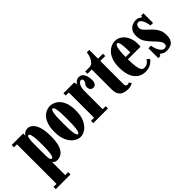

<svg xmlns="http://www.w3.org/2000/svg" viewBox="-11 -1404 2380 2380"><g transform="rotate(-45 1179.0 -214.0)"><path d="M10 250V210H62.5V-483.5H10V-523.5H212V-485.5Q212.5 -488.5 222.2 -499.8Q232 -511 250.5 -521.2Q269 -531.5 295 -531.5Q332 -531.5 363.2 -503Q394.5 -474.5 413.5 -414.2Q432.5 -354 432.5 -259Q432.5 -154 411 -95.5Q389.5 -37 355 -13.5Q320.5 10 281 10Q249 10 233.2 -3.8Q217.5 -17.5 215.5 -21V210H268V250ZM244.5 -52Q282 -52 282 -257.5Q282 -364 272.5 -414Q263 -464 244.5 -464Q229.5 -464 224.5 -441.2Q219.5 -418.5 215.5 -379.5V-136.5Q215.5 -52 244.5 -52Z M687 11Q645 11 601.5 -18.2Q558 -47.5 528.8 -108.2Q499.5 -169 499.5 -263.5Q499.5 -340.5 517.2 -392.2Q535 -444 563.2 -474.5Q591.5 -505 624.2 -518.2Q657 -531.5 687 -531.5Q717 -531.5 750 -518.2Q783 -505 811.5 -474.5Q840 -444 858 -392.2Q876 -340.5 876 -263.5Q876 -169 846.5 -108.2Q817 -47.5 773.5 -18.2Q730 11 687 11ZM687 -36.5Q706 -36.5 715.5 -88.8Q725 -141 725 -263.5Q725 -386.5 715.5 -435.8Q706 -485 687 -485Q669.5 -485 660 -435.8Q650.5 -386.5 650.5 -263.5Q650.5 -141 660 -88.8Q669.5 -36.5 687 -36.5Z M917.5 0V-40H971.5V-483.5H917.5V-523.5H1106L1116 -482Q1120 -495 1141.5 -513.2Q1163 -531.5 1193 -531.5Q1225 -531.5 1245.5 -511.8Q1266 -492 1276.2 -459.2Q1286.5 -426.5 1286.5 -387.5Q1286.5 -349.5 1271 -329.2Q1255.5 -309 1229.5 -309Q1205 -309 1190 -326.2Q1175 -343.5 1175 -373.5Q1175 -393.5 1183.8 -405.2Q1192.5 -417 1201 -427.5Q1209.5 -438 1209.5 -455Q1209.5 -471 1203.8 -478.5Q1198 -486 1183 -486Q1164 -486 1142.8 -454.8Q1121.5 -423.5 1121.5 -352V-40H1174.5V0Z M1518.5 9Q1481.5 9 1448.2 -2.8Q1415 -14.5 1394.5 -46Q1374 -77.5 1374 -136.5V-483.5H1298.5V-523.5H1374Q1403.5 -523.5 1426 -545.2Q1448.5 -567 1462.8 -602Q1477 -637 1481.5 -677.5H1524V-523.5H1610.5V-483.5H1524V-72Q1524 -51.5 1534.2 -44Q1544.5 -36.5 1554 -36.5Q1574.5 -36.5 1582.5 -46.5L1605 -14.5Q1589.5 -3.5 1569 2.8Q1548.5 9 1518.5 9Z M1828.5 10Q1774 10 1729 -17.8Q1684 -45.5 1657 -106Q1630 -166.5 1630 -263.5Q1630 -337.5 1648.8 -388.8Q1667.5 -440 1697.5 -471.5Q1727.5 -503 1761.2 -517.2Q1795 -531.5 1825 -531.5Q1873.5 -531.5 1914 -503.5Q1954.5 -475.5 1979 -423Q2003.5 -370.5 2003.5 -296.5Q2003.5 -277 2002 -256H1780Q1781 -174 1788.5 -125.8Q1796 -77.5 1810.8 -57Q1825.5 -36.5 1848.5 -36.5Q1887 -36.5 1910.5 -55.2Q1934 -74 1944.5 -93.5L1977.5 -67Q1964.5 -39.5 1923.8 -14.8Q1883 10 1828.5 10ZM1825 -490.5Q1814 -490.5 1804 -476Q1794 -461.5 1787.5 -419.8Q1781 -378 1780 -296H1862Q1862 -377 1857.2 -418.8Q1852.5 -460.5 1844.2 -475.5Q1836 -490.5 1825 -490.5Z M2198 11Q2167 11 2150.8 3.2Q2134.5 -4.5 2125.8 -12.2Q2117 -20 2108.5 -20Q2095 -20 2095 0H2057V-173.5H2102Q2106 -141 2119 -107.5Q2132 -74 2152 -51.5Q2172 -29 2196.5 -29Q2238.5 -29 2238.5 -68.5Q2238.5 -96.5 2216.5 -125.5Q2194.5 -154.5 2159.5 -189.5Q2116.5 -232.5 2086.5 -278Q2056.5 -323.5 2056.5 -390Q2056.5 -441 2076.5 -472Q2096.5 -503 2128 -517.2Q2159.5 -531.5 2194 -531.5Q2217.5 -531.5 2231.5 -524.8Q2245.5 -518 2254.2 -511.2Q2263 -504.5 2269.5 -504.5Q2274 -504.5 2277.2 -508.5Q2280.5 -512.5 2280.5 -523.5H2319.5V-354.5H2274.5Q2272.5 -380 2263 -412Q2253.5 -444 2237 -467.2Q2220.5 -490.5 2196.5 -490.5Q2172.5 -490.5 2161.8 -472.5Q2151 -454.5 2151 -434Q2151 -408.5 2172.2 -384Q2193.5 -359.5 2230 -327Q2255 -304.5 2278.8 -276.8Q2302.5 -249 2318 -212.8Q2333.5 -176.5 2333.5 -129Q2333.5 -76 2316 -45.2Q2298.5 -14.5 2267.8 -1.8Q2237 11 2198 11Z"/></g></svg>

Font: Imbue 10pt Black
Style: Regular
Weight: 900
Designer: Tyler Finck
Foundry: Etcetera Type Company
Version: Version 1.102; ttfautohint (v1.8.3)